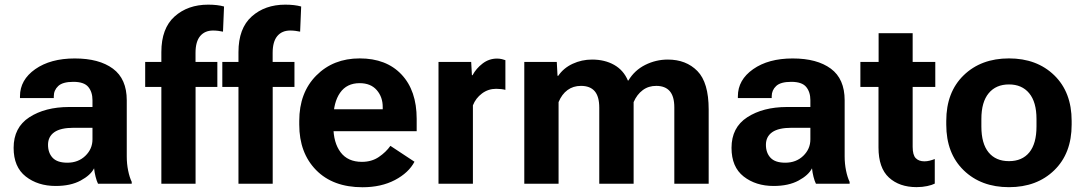

<svg xmlns="http://www.w3.org/2000/svg" viewBox="-20 -777 4588 812"><path d="M37.6 -151.6Q37.6 -238 104.1 -281.1Q170.7 -324.2 271.5 -324.5H371.1V-353.5Q371.1 -387.9 353.3 -409.4Q335.4 -430.9 290.3 -430.9Q245.1 -430.9 226.3 -413.2Q207.5 -395.5 207.5 -369.9V-362.3H64.5V-369.9Q64.5 -439.2 129 -484.5Q193.6 -529.8 296.1 -529.8Q399.2 -529.8 457.6 -486.6Q516.1 -443.4 516.1 -352.8V-115.5Q516.1 -84.2 521.9 -55.9Q527.6 -27.6 537.1 -7.8V0H394.5Q388.9 -11.2 384.3 -29.5Q379.6 -47.9 377.9 -65.2Q363.3 -36.1 320.9 -13.3Q278.6 9.5 215.6 9.5Q140.1 9.5 88.9 -30.6Q37.6 -70.8 37.6 -151.6ZM183.1 -164.6Q183.1 -130.6 202.6 -109.7Q222.2 -88.9 264.9 -88.9Q310.8 -88.9 340.9 -117.9Q371.1 -147 371.1 -187.5V-236.6H291.5Q236.3 -236.6 209.7 -217.9Q183.1 -199.2 183.1 -164.6Z M662.4 0V-556.6Q662.4 -657.2 718.4 -707.3Q774.4 -757.3 860.4 -757.3Q879.2 -757.3 896.5 -755.4Q913.8 -753.4 927.5 -749.5L923.1 -643.1Q913.8 -645 903.2 -646.5Q892.6 -647.9 881.1 -647.9Q846.2 -647.9 826.5 -624.4Q806.9 -600.8 806.9 -553.5V-471.2L807.1 -460.7V0ZM594 -409.4V-515.1H717.8H736.6H899.2V-409.4Z M988.5 0V-556.6Q988.5 -657.2 1044.6 -707.3Q1100.6 -757.3 1186.5 -757.3Q1205.3 -757.3 1222.7 -755.4Q1240 -753.4 1253.7 -749.5L1249.3 -643.1Q1240 -645 1229.4 -646.5Q1218.8 -647.9 1207.3 -647.9Q1172.4 -647.9 1152.7 -624.4Q1133.1 -600.8 1133.1 -553.5V-471.2L1133.3 -460.7V0ZM920.2 -409.4V-515.1H1043.9H1062.7H1225.3V-409.4Z M1245.6 -250V-265.6Q1245.6 -385 1317.5 -457.5Q1389.4 -530 1501.2 -530Q1613.8 -530 1678 -462Q1742.2 -394 1742.2 -274.2V-222.2H1344.5V-314.9H1598.6V-323.7Q1598.9 -366.5 1573.4 -395.9Q1547.9 -425.3 1501 -425.3Q1446.5 -425.3 1418.2 -384.6Q1389.9 -344 1389.9 -273.4V-242.4Q1389.9 -173.6 1420.4 -133.1Q1450.9 -92.5 1510.5 -92.5Q1551.8 -92.5 1582 -113Q1612.3 -133.5 1631.1 -160.2L1732.9 -93Q1708.5 -46.4 1650.3 -15.7Q1592 14.9 1513.2 14.9Q1388.2 14.9 1316.9 -57.7Q1245.6 -130.4 1245.6 -250Z M1834.5 0V-515.1H1972.7L1975.8 -459H1978.5Q1993.7 -487.5 2021 -508.4Q2048.3 -529.3 2082.3 -529.3Q2092.3 -529.3 2102.7 -526.9Q2113 -524.4 2117.4 -522.5V-397Q2108.9 -399.2 2099.2 -400.3Q2089.6 -401.4 2078.1 -401.4Q2044.7 -401.4 2018.3 -381.6Q1991.9 -361.8 1980 -331.5V0Z M2197.3 0V-515.1H2334.7L2337.9 -456.3H2340.8Q2363.5 -489.5 2402 -507.3Q2440.4 -525.1 2483.9 -525.1Q2537.6 -525.1 2577.4 -502.6Q2617.2 -480 2635.5 -436.3H2637.5Q2663.6 -480 2708.9 -502.6Q2754.2 -525.1 2804.2 -525.1Q2881.8 -525.1 2929.4 -476.6Q2977.1 -428 2977.1 -314.2V0H2831.8V-323Q2831.8 -369.1 2812.6 -391.4Q2793.5 -413.6 2755.9 -413.8Q2722.9 -414.1 2698.4 -395.9Q2673.8 -377.7 2659.7 -345.2V0H2514.4V-321.5Q2514.4 -368.9 2495 -391.4Q2475.6 -413.8 2437 -413.8Q2404.3 -413.8 2380.2 -396.2Q2356.2 -378.7 2342.3 -345.2V0Z M3073.7 -151.6Q3073.7 -238 3140.3 -281.1Q3206.8 -324.2 3307.6 -324.5H3407.2V-353.5Q3407.2 -387.9 3389.4 -409.4Q3371.6 -430.9 3326.4 -430.9Q3281.2 -430.9 3262.5 -413.2Q3243.7 -395.5 3243.7 -369.9V-362.3H3100.6V-369.9Q3100.6 -439.2 3165.2 -484.5Q3229.7 -529.8 3332.3 -529.8Q3435.3 -529.8 3493.8 -486.6Q3552.2 -443.4 3552.2 -352.8V-115.5Q3552.2 -84.2 3558 -55.9Q3563.7 -27.6 3573.2 -7.8V0H3430.7Q3425 -11.2 3420.4 -29.5Q3415.8 -47.9 3414.1 -65.2Q3399.4 -36.1 3357.1 -13.3Q3314.7 9.5 3251.7 9.5Q3176.3 9.5 3125 -30.6Q3073.7 -70.8 3073.7 -151.6ZM3219.2 -164.6Q3219.2 -130.6 3238.8 -109.7Q3258.3 -88.9 3301 -88.9Q3346.9 -88.9 3377.1 -117.9Q3407.2 -147 3407.2 -187.5V-236.6H3327.6Q3272.5 -236.6 3245.8 -217.9Q3219.2 -199.2 3219.2 -164.6Z M3618.7 -409.4V-515.1H3935.5V-409.4ZM3695.3 -153.3V-460.2L3695.8 -474.4V-636.5H3839.8V-156.2Q3839.8 -121.3 3852.9 -108Q3866 -94.7 3889.2 -94.7Q3900.4 -94.7 3911.6 -97.5Q3922.9 -100.3 3933.3 -104.5V-0.5Q3922.1 5.4 3901.4 9.9Q3880.6 14.4 3856.4 14.4Q3783.7 14.4 3739.5 -26.1Q3695.3 -66.7 3695.3 -153.3Z M3981.9 -250V-265.6Q3981.9 -387.2 4055.5 -458.6Q4129.2 -530 4247.1 -530Q4365 -530 4438.6 -458.6Q4512.2 -387.2 4512.2 -265.6V-250Q4512.2 -128.4 4438.6 -56.9Q4365 14.6 4247.1 14.6Q4129.2 14.6 4055.5 -56.9Q3981.9 -128.4 3981.9 -250ZM4130.4 -273.7V-241.9Q4130.4 -169.9 4160.8 -132.7Q4191.2 -95.5 4247.1 -95.5Q4303 -95.5 4333.3 -132.7Q4363.5 -169.9 4363.5 -241.9V-273.7Q4363.5 -345.5 4332.6 -382.7Q4301.8 -419.9 4247.1 -419.9Q4192.1 -419.9 4161.3 -382.7Q4130.4 -345.5 4130.4 -273.7Z"/></svg>

Font: RobotoFlex
Style: Regular
Weight: 400
Designer: Berlow after Robertson
Foundry: Google
Version: Version 2.136